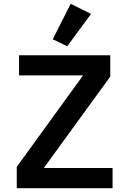

<svg xmlns="http://www.w3.org/2000/svg" viewBox="-20 -988 680 1008"><path d="M571 0H68V-112L416 -592H80V-698H559V-586L210 -106H571ZM333 -745 257 -782 351 -968 458 -915Z"/></svg>

Font: Writer SemiBold
Style: Regular
Weight: 600
Monospace: yes
Designer: Mike Abbink, Paul van der Laan, Pieter van Rosmalen
Foundry: Bold Monday
Version: Version 2.001 2020